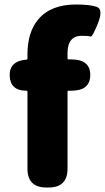

<svg xmlns="http://www.w3.org/2000/svg" viewBox="-20 -833 466 853"><path d="M186 0Q102 0 102 -84V-425Q102 -430 97 -430Q26 -430 23 -496Q21 -562 97 -568Q102 -568 102 -575V-591Q102 -690 150 -747Q206 -813 317 -813Q380 -813 410 -802.5Q440 -792 415 -729Q390 -667 382 -670.5Q374 -674 343 -674Q280 -674 280 -596V-574Q280 -569 285 -569H297Q381 -569 381 -500Q381 -430 297 -430H285Q280 -430 280 -425V-84Q280 0 196 0Z"/></svg>

Font: Resource Han Rounded TW Heavy
Style: Regular
Weight: 900
Designer: Cyano Hao (round all glyphs); Ryoko NISHIZUKA 西塚涼子 (kana, bopomofo & ideographs); Paul D. Hunt (Latin, Greek & Cyrillic)
Foundry: Cyano Hao
Version: 0.990